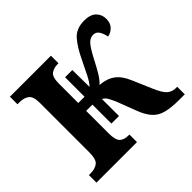

<svg xmlns="http://www.w3.org/2000/svg" viewBox="-136 -693 844 844"><g transform="rotate(-45 285.5 -271.0)"><path d="M18 0V-47H29Q56 -47 73 -59.5Q90 -72 90 -118V-423Q90 -464 73 -476.5Q56 -489 30 -489H16V-536H271V-489H265Q241 -489 225 -477Q209 -465 209 -425V-304H248V-425H293L294 -319Q308 -333 322.5 -362Q337 -391 355 -428Q379 -479 406 -510.5Q433 -542 484 -542Q521 -542 539.5 -524Q558 -506 558 -478Q558 -452 543 -436.5Q528 -421 508 -418Q504 -440 494.5 -455Q485 -470 467 -470Q447 -470 432 -452.5Q417 -435 396 -395Q375 -354 360.5 -330.5Q346 -307 331 -294Q373 -291 400.5 -271Q428 -251 446 -208L485 -117Q504 -73 520.5 -60Q537 -47 557 -47H567V0H533Q484 0 452.5 -8Q421 -16 401 -38Q381 -60 366 -100L332 -189Q323 -210 315.5 -223Q308 -236 295 -243V-137H248V-255H209V-116Q209 -73 223.5 -60Q238 -47 263 -47H270V0Z"/></g></svg>

Font: Noto Serif Condensed SemiBold
Style: Regular
Weight: 600
Width: 3
Designer: Monotype Design Team
Foundry: Monotype Imaging Inc.
Version: Version 2.013